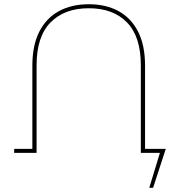

<svg xmlns="http://www.w3.org/2000/svg" viewBox="-20 -723 854 908"><path d="M686 165 739 -9 753 0H646V-19H764L704 165ZM133 0V-412Q133 -509 166 -573.5Q199 -638 259 -670.5Q319 -703 400 -703Q481 -703 540.5 -670.5Q600 -638 633 -573.5Q666 -509 666 -412V0H646V-414Q646 -550 580.5 -617Q515 -684 400 -684Q285 -684 219 -617Q153 -550 153 -414V0ZM47 0V-19H144V0Z"/></svg>

Font: Montserrat Alternates Thin
Style: Regular
Weight: 100
Designer: Julieta Ulanovsky
Foundry: Julieta Ulanovsky
Version: Version 9.000